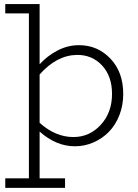

<svg xmlns="http://www.w3.org/2000/svg" viewBox="-20 -706 679 944"><path d="M368.2 -483.9Q460 -483.9 522.9 -417.7Q585.9 -351.6 585.9 -244.1Q585.9 -187.5 566.7 -138.9Q547.4 -90.3 514.9 -57.4Q482.4 -24.4 439.2 -5.6Q396 13.2 348.1 13.2Q255.9 13.2 174.8 -59.1V170.9H299.8V217.8H5.9V170.9H122.1V-640.1H5.9V-686H174.8V-390.1Q213.4 -432.1 263.4 -458Q313.5 -483.9 368.2 -483.9ZM340.8 -32.2Q420.4 -32.2 475.6 -92.5Q530.8 -152.8 530.8 -244.1Q530.8 -331.5 481.7 -384.3Q432.6 -437 357.9 -436Q258.8 -434.6 174.8 -339.8V-102.1Q252.9 -32.2 340.8 -32.2Z"/></svg>

Font: BioRhyme Light
Style: Regular
Weight: 300
Designer: Aoife Mooney
Foundry: Aoife Mooney Type
Version: Version 1.500;PS 001.500;hotconv 1.0.88;makeotf.lib2.5.64775